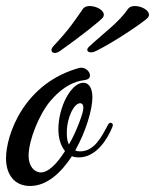

<svg xmlns="http://www.w3.org/2000/svg" viewBox="-59 -594 515 638"><path d="M314 -171C315 -173 316 -177 316 -179C316 -183 312 -186 308 -186C304 -186 301 -182 298 -176C277 -136 253 -91 207 -91C201 -91 196 -92 191 -94C227 -158 248 -231 248 -270C248 -299 238 -319 218 -319C177 -319 135 -238 135 -165C135 -132 144 -108 157 -92C130 -49 101 -21 77 -21C55 -21 36 -42 36 -76C36 -128 71 -214 108 -258C164 -324 212 -326 223 -328C234 -330 240 -334 240 -344C240 -354 228 -369 211 -369H207C20 -319 -39 -145 -39 -68C-39 -14 -11 24 41 24C97 24 144 -20 180 -75C187 -72 195 -71 203 -71C261 -71 298 -132 314 -171ZM163 -152C163 -206 188 -251 207 -251C214 -251 218 -246 218 -235C218 -226 213 -210 204 -186C194 -160 183 -136 170 -114C165 -123 163 -136 163 -152ZM217 -565C184 -518 172 -498 117 -439C114 -435 112 -431 112 -428C112 -422 116 -418 123 -418C128 -418 134 -420 141 -425C205 -470 276 -526 283 -536C285 -539 286 -542 286 -545C286 -561 260 -574 239 -574C230 -574 221 -571 217 -565ZM367 -565C334 -518 290 -488 237 -439C233 -435 231 -432 231 -428C231 -424 235 -420 243 -420C247 -420 253 -421 261 -425C324 -456 426 -526 433 -536C435 -539 436 -542 436 -545C436 -561 410 -574 389 -574C380 -574 371 -571 367 -565Z"/></svg>

Font: Mervale Script
Style: Regular
Weight: 400
Designer: Astigmatic (AOETI)
Foundry: Astigmatic (AOETI)
Version: Version 1.000